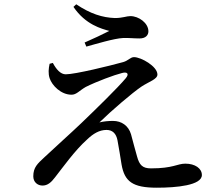

<svg xmlns="http://www.w3.org/2000/svg" viewBox="-20 -840 1040 894"><path d="M710 34C802 34 920 23 920 -25C920 -56 888 -78 843 -78C805 -78 787 -56 683 -56C644 -56 629 -71 618 -112C610 -139 599 -182 590 -215C578 -255 546 -277 506 -277C486 -277 462 -275 443 -270C498 -324 596 -408 639 -437C674 -460 713 -471 713 -493C713 -531 637 -574 604 -574C587 -574 578 -558 554 -551C493 -534 330 -494 286 -494C262 -494 242 -517 226 -547L211 -543C206 -520 204 -498 211 -476C222 -442 264 -399 313 -399C336 -399 348 -417 379 -435C431 -461 512 -491 548 -500C573 -507 583 -496 565 -475C526 -429 434 -339 359 -267C310 -220 227 -146 186 -107C155 -78 135 -61 135 -19C135 8 155 24 178 24C201 24 218 10 236 -14C273 -61 328 -139 385 -190C414 -218 443 -235 476 -235C504 -235 521 -218 527 -187C534 -151 540 -110 546 -74C560 5 597 34 710 34ZM374 -642 382 -623C426 -635 511 -661 553 -663C579 -664 602 -661 630 -661C659 -661 671 -677 671 -694C671 -733 626 -765 587 -765C569 -765 551 -756 515 -756C457 -758 400 -776 335 -820L322 -808C378 -725 453 -706 489 -696C460 -681 415 -660 374 -642Z"/></svg>

Font: GenKiMin2 TW SB
Style: Regular
Weight: 600
Version: Version 2.100;PS 2.1;hotconv 16.6.51;makeotf.lib2.5.65220 DE